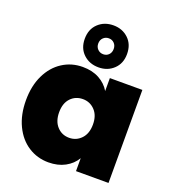

<svg xmlns="http://www.w3.org/2000/svg" viewBox="-152 -965 983 1088"><g transform="rotate(20 340.0 -421.0)"><path d="M24 -281Q24 -368 55.5 -433Q87 -498 141.5 -533Q196 -568 263 -568Q321 -568 363 -545Q405 -522 428 -483V-561H624V0H428V-78Q405 -39 362.5 -16Q320 7 263 7Q196 7 141.5 -28Q87 -63 55.5 -128.5Q24 -194 24 -281ZM428 -281Q428 -335 398.5 -366Q369 -397 326 -397Q282 -397 253 -366.5Q224 -336 224 -281Q224 -227 253 -195.5Q282 -164 326 -164Q369 -164 398.5 -195Q428 -226 428 -281ZM473 -722Q473 -665 436.5 -630.5Q400 -596 346 -596Q291 -596 254.5 -630.5Q218 -665 218 -722Q218 -780 254.5 -814.5Q291 -849 346 -849Q400 -849 436.5 -814.5Q473 -780 473 -722ZM392 -723Q392 -744 379 -757.5Q366 -771 346 -771Q326 -771 312.5 -757.5Q299 -744 299 -723Q299 -702 312.5 -688.5Q326 -675 346 -675Q366 -675 379 -688.5Q392 -702 392 -723Z"/></g></svg>

Font: Fz Poppins ExtBd
Style: Regular
Weight: 800
Designer: Ninad Kale (Devanagari), Jonny Pinhorn (Latin)
Foundry: Indian Type Foundry
Version: Vit hóa bi Vntype.Com & FontZin.Com